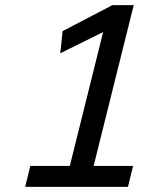

<svg xmlns="http://www.w3.org/2000/svg" viewBox="-20 -728 616 748"><path d="M478.5 0H78.1L98.1 -81.5H252L381.8 -603L214.8 -520.5L224.1 -606.9L418 -708H501L344.7 -81.5H498.5Z"/></svg>

Font: Lesson One
Style: Italic
Weight: 400
Italic angle: -14°
Designer: But Ko, Victor Gaultney, Annie Olsen, Julie Remington, Don Collingsworth, Eric Hays, Becca Hirsbrunner
Version: Version 1.100